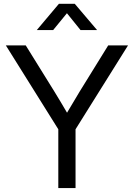

<svg xmlns="http://www.w3.org/2000/svg" viewBox="-20 -959 683 979"><path d="M277.3 0H365.2V-299.8L632.8 -727.5H531.7L386.2 -492.2C364.3 -456.1 342.8 -419.9 321.8 -384.3C300.8 -419.9 279.8 -456.1 257.3 -492.2L111.3 -727.5H9.8L277.3 -299.8ZM251 -805.7 321.3 -891.6 390.6 -805.7H474.6V-806.2L361.3 -939.5H280.3L168 -806.2V-805.7Z"/></svg>

Font: Raveo Display Display
Style: Regular
Weight: 400
Designer: Jakub Foglar, Rasmus Andersson (Inter)
Foundry: Jakubfoglar.com
Version: Version 1.100;Glyphs 3.2.3 (3260)